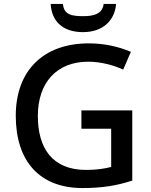

<svg xmlns="http://www.w3.org/2000/svg" viewBox="-20 -944 767 974"><path d="M569 -924H506C499 -872 453 -862 403 -862C343 -862 305 -869 299 -924H237C242 -837 297 -781 401 -781C501 -781 562 -839 569 -924ZM393 -384V-291H544V-97C511 -89 474 -82 417 -82C243 -82 172 -195 172 -356C172 -525 268 -631 427 -631C493 -631 556 -613 605 -591L644 -681C583 -707 510 -724 431 -724C195 -724 60 -581 60 -357C60 -127 180 10 399 10C500 10 575 -3 651 -28V-384Z"/></svg>

Font: Noto Sans Hanifi Rohingya Medium
Style: Regular
Weight: 500
Designer: Monotype Design Team and DaltonMaag
Foundry: Google LLC
Version: Version 2.102